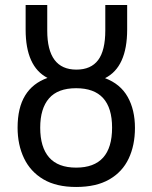

<svg xmlns="http://www.w3.org/2000/svg" viewBox="-20 -734 606 764"><path d="M283 10Q204 10 152.5 -20.5Q101 -51 75.5 -104.5Q50 -158 50 -226Q50 -305 80 -354Q110 -403 169 -424Q82 -469 82 -616V-714H168V-612Q168 -457 284 -457Q342 -457 370.5 -495Q399 -533 399 -613V-714H486V-617Q486 -467 398 -423Q459 -400 488 -348.5Q517 -297 517 -225Q517 -156 492 -103Q467 -50 415 -20Q363 10 283 10ZM283 -67Q426 -67 426 -226Q426 -383 283 -383Q210 -383 175 -342.5Q140 -302 140 -226Q140 -148 175.5 -107.5Q211 -67 283 -67Z"/></svg>

Font: Avrile Sans Condensed
Style: Regular
Weight: 400
Width: 3
Designer: Monotype Design Team
Foundry: Monotype Imaging Inc.
Version: Version 2.001;September 10, 2019;FontCreator 11.5.0.2425 64-